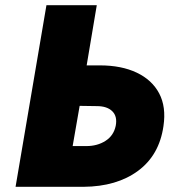

<svg xmlns="http://www.w3.org/2000/svg" viewBox="-20 -720 666 740"><path d="M159 -700H353L314 -468H365Q448 -468 507 -440Q566 -412 593.5 -360Q621 -308 610 -234Q594 -122 512 -61.5Q430 -1 302 0H40ZM353 -311 287 -312 260 -157H313Q355 -157 386.5 -177Q418 -197 426 -235Q433 -271 413 -291Q393 -311 353 -311Z"/></svg>

Font: Jost* Heavy
Style: Italic
Weight: 800
Italic angle: -10°
Version: Version 3.7